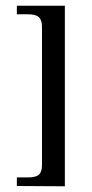

<svg xmlns="http://www.w3.org/2000/svg" viewBox="-20 -554 323 672"><path d="M127 -459Q127 -483 116.5 -493.5Q106 -504 77 -504H39V-534H207V98L39 97V67H77Q106 67 116.5 57Q127 47 127 23Z"/></svg>

Font: Genos Thin
Style: Regular
Weight: 400
Version: Version 1.010